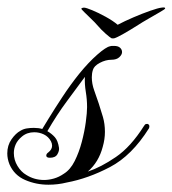

<svg xmlns="http://www.w3.org/2000/svg" viewBox="-24 -505 473 527"><path d="M419 -484Q431 -486 429 -481Q429 -480 414.5 -471.5Q400 -463 382.5 -453Q365 -443 356 -437Q334 -423 315.5 -412.5Q297 -402 290 -400Q286 -399 282 -400Q278 -402 266 -412.5Q254 -423 242 -437Q237 -443 226.5 -453Q216 -463 207.5 -471.5Q199 -480 199 -481Q201 -484 207 -484Q212 -484 229 -477Q246 -470 266 -459Q286 -448 299 -437Q318 -447 342.5 -457.5Q367 -468 388.5 -475.5Q410 -483 419 -484ZM380 -165Q383 -165 385 -162Q387 -159 385 -153Q338 -78 278 -46.5Q218 -15 159 -4Q135 2 109 2Q75 2 45 -11Q15 -24 2 -54Q-4 -69 -4 -84Q-4 -106 7.5 -122.5Q19 -139 32 -146Q40 -151 49.5 -152.5Q59 -154 69 -154Q82 -154 92 -151Q95 -156 110 -180.5Q125 -205 147 -238.5Q169 -272 193 -302Q219 -334 243 -355Q267 -376 278 -378Q281 -379 284 -379Q287 -379 289 -379Q300 -379 305.5 -374Q311 -369 311 -362Q311 -355 303.5 -348Q296 -341 282 -341Q266 -341 250 -332.5Q234 -324 231 -313Q228 -304 228 -293Q228 -275 234.5 -257Q241 -239 247 -221Q253 -203 258.5 -184Q264 -165 264 -143Q264 -123 258 -102Q247 -60 217 -34Q253 -46 294 -74Q335 -102 371 -159Q374 -164 376.5 -164.5Q379 -165 380 -165ZM97 -11Q110 -11 124 -15Q138 -19 151 -28Q169 -39 181 -63Q193 -87 200.5 -115.5Q208 -144 211.5 -170Q215 -196 215 -211Q215 -232 211.5 -253Q208 -274 209 -294Q187 -264 159.5 -227Q132 -190 106 -145Q118 -138 126.5 -128.5Q135 -119 138 -99Q139 -91 133.5 -81.5Q128 -72 113 -72Q103 -72 103 -78Q103 -83 109 -87Q119 -95 119 -105Q119 -111 116 -117Q109 -130 96.5 -136Q84 -142 70 -142Q50 -142 36 -130Q24 -120 19 -108.5Q14 -97 14 -85Q14 -66 24 -49.5Q34 -33 48 -25Q70 -11 97 -11Z"/></svg>

Font: Fleur De Leah
Style: Regular
Weight: 400
Designer: Robert E. Leuschke
Foundry: Robert E. Leuschke
Version: Version 1.010; ttfautohint (v1.8.3)